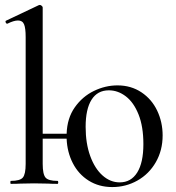

<svg xmlns="http://www.w3.org/2000/svg" viewBox="-20 -745 714 778"><path d="M639 -196Q639 -136 611.5 -88Q584 -40 537 -13.5Q490 13 435 13Q381 13 339.5 -13Q298 -39 275 -84Q252 -129 250 -183H153V-81Q153 -39 164.5 -25.5Q176 -12 213 -12Q216 -12 216 -6Q216 0 213 0Q189 0 175 -1L118 -2L63 -1Q48 0 24 0Q22 0 22 -6Q22 -12 24 -12Q61 -12 72.5 -25.5Q84 -39 84 -81V-595Q84 -631 77.5 -646.5Q71 -662 53 -662Q36 -662 10 -649H9Q5 -649 3 -654Q1 -659 4 -661L137 -724L141 -725Q145 -725 149 -721.5Q153 -718 153 -715V-203H250Q252 -266 283 -310Q314 -354 360.5 -376.5Q407 -399 456 -399Q511 -399 553 -371Q595 -343 617 -296.5Q639 -250 639 -196ZM561 -161Q561 -232 541.5 -281Q522 -330 490 -354.5Q458 -379 421 -379Q375 -379 351 -341Q327 -303 327 -231Q327 -164 345.5 -113Q364 -62 395.5 -34Q427 -6 465 -6Q511 -6 536 -46Q561 -86 561 -161Z"/></svg>

Font: Cormorant Infant Medium
Style: Regular
Weight: 500
Designer: Christian Thalmann (Catharsis Fonts)
Version: Version 3.000